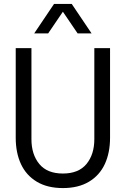

<svg xmlns="http://www.w3.org/2000/svg" viewBox="-20 -945 640 977"><path d="M300 12Q221 12 167 -20.5Q113 -53 86.5 -110.5Q60 -168 60 -244V-700H140V-237Q140 -159 180 -110.5Q220 -62 300 -62Q380 -62 420 -110.5Q460 -159 460 -237V-700H540V-244Q540 -168 513.5 -110.5Q487 -53 433 -20.5Q379 12 300 12ZM327 -925 225 -775H154L255 -925ZM446 -775H375L273 -925H345Z"/></svg>

Font: TASA Explorer VF
Style: Regular
Weight: 400
Designer: Weizhong Zhang
Foundry: Local Remote
Version: Version 1.000;Glyphs 3.2 (3192)